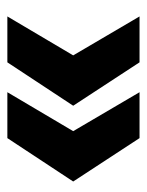

<svg xmlns="http://www.w3.org/2000/svg" viewBox="42 -528 403 527"><g transform="rotate(-90 243.5 -264.5)"><path d="M127.9 -445.8H253.9L147 -265.1L253.9 -83H127.9L8.8 -265.1ZM335.9 -445.8H461.9L355 -265.1L461.9 -83H335.9L216.8 -265.1Z"/></g></svg>

Font: Montserrat arm SemiBold
Style: Regular
Weight: 600
Designer: Julieta Ulanovsky
Foundry: Julieta Ulanovsky
Version: Version 6.000;PS 006.000;hotconv 1.0.88;makeotf.lib2.5.64775